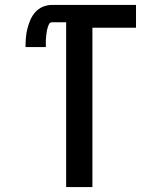

<svg xmlns="http://www.w3.org/2000/svg" viewBox="-20 -755 640 775"><path d="M247 0V-665H189Q182 -665 178.5 -658.5Q175 -652 173 -645.5Q171 -639 169.5 -632.5Q168 -626 167.5 -619Q167 -612 166 -605.5Q165 -599 165 -592Q165 -585 165 -578.5Q165 -572 165 -565H83Q83 -584 84.5 -602.5Q86 -621 90.5 -639Q95 -657 102.5 -674.5Q110 -692 122.5 -706Q135 -720 152.5 -727.5Q170 -735 189 -735H529V-643H353V0Z"/></svg>

Font: Iosevka Custom SmBdEx
Style: Regular
Weight: 600
Width: 7
Monospace: yes
Designer: Belleve Invis
Foundry: Belleve Invis
Version: Version 11.2.4; ttfautohint (v1.8.4)